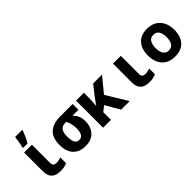

<svg xmlns="http://www.w3.org/2000/svg" viewBox="126 -1768 2749 2749"><g transform="rotate(-45 1500.0 -393.5)"><path d="M385 10Q333 10 291 -6Q249 -22 224.5 -62Q200 -102 200 -173V-549H358V-176Q358 -144 376 -129.5Q394 -115 421 -115Q447 -115 470 -120Q493 -125 517 -133V-16Q493 -5 459.5 2.5Q426 10 385 10ZM236 -622Q242 -645 248 -676.5Q254 -708 258.5 -740Q263 -772 266 -797H410V-785Q395 -746 374.5 -699.5Q354 -653 327 -606H236Z M889 10Q773 10 704 -59.5Q635 -129 635 -268Q635 -411 711 -480Q787 -549 929 -549H1183V-432H1061Q1139 -364 1139 -247Q1139 -130 1074 -60Q1009 10 889 10ZM887 -117Q935 -117 956 -155Q977 -193 977 -260Q977 -315 967 -355.5Q957 -396 937 -432H917Q856 -432 826.5 -395.5Q797 -359 797 -271Q797 -200 817.5 -158.5Q838 -117 887 -117Z M1251 0V-549H1410V-433Q1410 -399 1407.5 -362.5Q1405 -326 1401 -293H1404Q1435 -339 1472 -388L1598 -549H1778L1593 -324L1790 0H1617L1490 -219L1410 -155V0Z M2185 10Q2133 10 2091 -6Q2049 -22 2024.5 -62Q2000 -102 2000 -173V-549H2158V-176Q2158 -144 2176 -129.5Q2194 -115 2221 -115Q2247 -115 2270 -120Q2293 -125 2317 -133V-16Q2293 -5 2259.5 2.5Q2226 10 2185 10Z M2704 10Q2575 10 2505 -68Q2435 -146 2435 -279Q2435 -363 2464.5 -426Q2494 -489 2552 -524Q2610 -559 2695 -559Q2778 -559 2838.5 -524Q2899 -489 2932 -424Q2965 -359 2965 -269Q2965 -141 2898.5 -65.5Q2832 10 2704 10ZM2700 -116Q2758 -116 2785 -159.5Q2812 -203 2812 -274Q2812 -346 2785 -389.5Q2758 -433 2700 -433Q2641 -433 2614.5 -388Q2588 -343 2588 -274Q2588 -202 2615.5 -159Q2643 -116 2700 -116Z"/></g></svg>

Font: Noto Sans Mono ExtraBold
Style: Regular
Weight: 800
Designer: Monotype Design Team
Foundry: Monotype Imaging Inc.
Version: Version 2.014